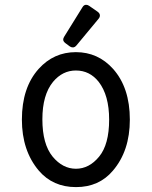

<svg xmlns="http://www.w3.org/2000/svg" viewBox="-20 -762 626 792"><path d="M335 -742.2Q341.3 -742.2 347.2 -738.3L382.3 -713.9Q392.1 -707 392.1 -698.2Q392.1 -690.9 386.2 -684.1L295.9 -575.2Q288.6 -566.4 280.8 -566.4Q273.4 -566.4 267.6 -570.8L250.5 -583.5Q240.7 -590.8 240.7 -598.6Q240.7 -604 244.6 -610.4L320.3 -732.4Q326.2 -742.2 335 -742.2ZM388.7 -115.7Q430.2 -166 430.2 -268.6Q430.2 -368.7 387.2 -424.3Q350.1 -471.2 293 -471.2Q237.8 -471.2 198.7 -424.3Q154.8 -370.6 154.8 -270Q154.8 -167.5 197.3 -115.7Q238.8 -65.9 293.2 -65.9Q347.7 -65.9 388.7 -115.7ZM140.1 -58.1Q70.3 -140.6 70.3 -268.6Q70.3 -400.9 139.6 -478Q201.7 -546.9 293 -546.9Q384.3 -546.9 446.3 -478Q515.6 -400.4 515.6 -268.6Q515.6 -139.6 445.8 -58.1Q388.7 9.8 293.5 9.8Q198.2 9.8 140.1 -58.1Z"/></svg>

Font: Simply Mono
Style: Book
Weight: 400
Designer: Wojciech Kalinowski "wmk69" (wmk69@o2.pl)
Foundry: Wojciech Kalinowski "wmk69" (wmk69@o2.pl)
Version: Version 1.0.0